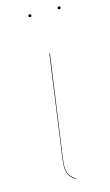

<svg xmlns="http://www.w3.org/2000/svg" viewBox="-111 -733 448 779"><g transform="rotate(-15 113.5 -343.5)"><path d="M98.1 -679.2Q91.8 -679.2 91.8 -685.1Q91.8 -690.9 98.1 -690.9Q104 -690.9 104 -685.1Q104 -679.2 98.1 -679.2ZM221.2 -679.2Q214.8 -679.2 214.8 -685.1Q214.8 -690.9 221.2 -690.9Q227.1 -690.9 227.1 -685.1Q227.1 -679.2 221.2 -679.2ZM137.2 -517.1 77.1 -86.9Q71.8 -51.8 78.6 -32Q85.4 -12.2 108.9 2L107.9 3.9Q83.5 -10.7 76.7 -30.5Q69.8 -50.3 75.2 -86.9L134.8 -517.1Z"/></g></svg>

Font: Fira Sans Compressed Two
Style: Italic
Weight: 100
Width: 3
Italic angle: -8°
Designer: Carrois Corporate & Edenspiekermann AG
Foundry: Carrois Corporate GbR & Edenspiekermann AG
Version: Version 4.203;PS 004.203;hotconv 1.0.88;makeotf.lib2.5.64775